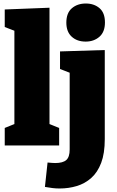

<svg xmlns="http://www.w3.org/2000/svg" viewBox="-20 -829 665 1094"><path d="M262 -112 250 -127 317 -100V0H7V-100L74 -127L62 -112V-661L72 -650L7 -675V-775L262 -785ZM320 245Q298 245 278.5 242.5Q259 240 236 236L251 97Q263 98 274 99Q285 100 294 100Q338 100 357.5 83Q377 66 377 23V-429L394 -408L322 -436V-536L577 -544V-36Q577 45 556.5 99Q536 153 500 185Q464 217 417.5 231Q371 245 320 245ZM468 -592Q419 -592 388.5 -620Q358 -648 358 -700Q358 -755 389.5 -782Q421 -809 469 -809Q516 -809 547 -782.5Q578 -756 578 -701Q578 -647 546.5 -619.5Q515 -592 468 -592Z"/></svg>

Font: Bitter Thin Black
Style: Regular
Weight: 900
Version: Version 3.020